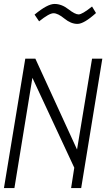

<svg xmlns="http://www.w3.org/2000/svg" viewBox="-20 -952 540 972"><path d="M340 0 356 -103 144 -558 53 0H0L108 -655H159L370 -195L446 -655H498L391 0ZM446 -919 466 -886Q405 -831 372 -831Q339 -831 306 -858Q273 -885 251 -885Q229 -885 178 -844L155 -878Q220 -932 256 -932Q292 -932 326 -905.5Q360 -879 378 -879Q396 -879 446 -919Z"/></svg>

Font: TypoPRO Lekton
Style: Italic
Weight: 400
Italic angle: -9.3°
Designer: Paolo Mazzetti, Luciano Perondi, Raffaele Flato, Elena Papassissa, Emilio Macchia, Michela Povoleri, Tobias Seemiller, R
Version: Version 3.000